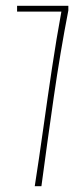

<svg xmlns="http://www.w3.org/2000/svg" viewBox="-20 -643 290 663"><path d="M100 0Q115 -96 129.5 -200Q144 -304 159.5 -407.5Q175 -511 192 -603H39V-623H216V-607Q188 -463 165.5 -306.5Q143 -150 123 0Z"/></svg>

Font: Inconsolata UltraCondensed ExtraLight
Style: Regular
Weight: 200
Width: 1
Monospace: yes
Designer: Raph Levien, Cyreal, Brenton Simpson
Foundry: Raph Levien, Cyreal, Google
Version: Version 3.100; ttfautohint (v1.8.4.7-5d5b)